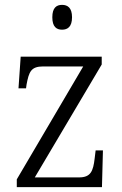

<svg xmlns="http://www.w3.org/2000/svg" viewBox="-20 -769 501 789"><path d="M235 -647C258 -647 276 -659 276 -698C276 -737 258 -749 235 -749C212 -749 195 -737 195 -698C195 -659 212 -647 235 -647ZM49 0H399L403 -151H373L369 -118C363 -66 353 -40 305 -40H123L398 -504V-536H65L56 -406H87L89 -421C99 -474 107 -496 158 -496H322L49 -32Z"/></svg>

Font: Noto Serif Devanagari SemiCondensed Light
Style: Regular
Weight: 300
Width: 4
Designer: Universal Thirst, Indian Type Foundry and the Monotype Design Team
Foundry: Monotype Imaging Inc.
Version: Version 2.004